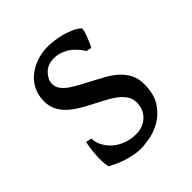

<svg xmlns="http://www.w3.org/2000/svg" viewBox="-143 -563 672 672"><g transform="rotate(-45 193.0 -227.0)"><path d="M342 -138Q342 -86 321 -55.5Q300 -25 272 -9.5Q244 6 216 10.5Q188 15 174 15Q151 15 117.5 6Q84 -3 52 -21Q49 -22 47.5 -36.5Q46 -51 46.5 -70Q47 -89 49.5 -108Q52 -127 55 -138L76 -133Q77 -112 87 -94Q97 -76 113 -62.5Q129 -49 151 -41Q173 -33 198 -33Q233 -33 255.5 -54.5Q278 -76 278 -111Q278 -130 267.5 -145Q257 -160 240 -172.5Q223 -185 201 -196Q179 -207 157 -219Q137 -229 118 -241Q99 -253 84 -267.5Q69 -282 60 -300.5Q51 -319 51 -342Q51 -372 63 -396Q75 -420 95.5 -436Q116 -452 142 -460.5Q168 -469 196 -469Q211 -469 229.5 -466.5Q248 -464 265.5 -459Q283 -454 298.5 -447Q314 -440 324 -431Q327 -428 324.5 -418Q322 -408 317.5 -396Q313 -384 308 -373Q303 -362 300 -358L281 -362Q258 -397 232.5 -411Q207 -425 183 -425Q151 -425 132.5 -405.5Q114 -386 114 -366Q114 -350 123.5 -337.5Q133 -325 148 -314.5Q163 -304 182.5 -294Q202 -284 222 -273Q243 -262 264.5 -250Q286 -238 303.5 -222Q321 -206 331.5 -185.5Q342 -165 342 -138Z"/></g></svg>

Font: Kalpurush
Style: Regular
Weight: 400
Designer: Md. Tanbin Islam Siyam
Foundry: Tanbin Islam Siyam
Version: Version 0.258